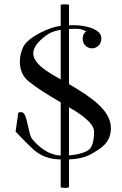

<svg xmlns="http://www.w3.org/2000/svg" viewBox="-20 -749 571 902"><path d="M265.1 -727.1V-627L255.9 -626C223.1 -623 116.2 -580.1 89.8 -529.8C80.1 -509.8 73.2 -484.9 73.2 -460C73.2 -425.8 84 -392.1 112.8 -368.2C159.2 -331.1 202.1 -305.2 265.1 -268.1V-18.1C199.2 -22 154.8 -67.9 130.9 -96.2C116.2 -112.8 110.8 -183.1 95.2 -211.9C84 -230 65.9 -219.2 65.9 -219.2L53.2 -130.9C53.2 -130.9 97.2 -84 124 -59.1C149.9 -33.2 188 -1 265.1 0V130.9C277.8 134.8 292 134.8 304.2 130.9V0C342.8 -2 378.9 -7.8 413.1 -27.8C450.2 -50.8 501 -75.2 501 -147.9C501 -233.9 398.9 -297.9 304.2 -354V-612.8C312 -612.8 319.8 -613.8 330.1 -613.8C336.9 -613.8 345.2 -613.8 354 -612.8C365.2 -610.8 377 -606 384.8 -602.1C374 -594.2 368.2 -581.1 368.2 -566.9C368.2 -542 387.2 -522 412.1 -522C437 -522 456.1 -542 456.1 -566.9C456.1 -575.2 454.1 -583 450.2 -589.8C438 -608.9 396 -630.9 317.9 -630.9C313 -630.9 310.1 -629.9 304.2 -629.9V-727.1C292 -729 277.8 -729 265.1 -727.1ZM304.2 -245.1C347.2 -220.2 421.9 -173.8 421.9 -130.9C421.9 -106.9 419.9 -56.2 391.1 -41C365.2 -26.9 334 -21 304.2 -19ZM265.1 -376C208 -408.2 136.2 -448.2 136.2 -499C136.2 -543 200.2 -587.9 222.2 -597.2C230 -600.1 246.1 -606 265.1 -608.9Z"/></svg>

Font: Pierce
Style: Roman
Weight: 500
Version: Version 0.2.0